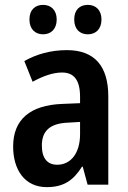

<svg xmlns="http://www.w3.org/2000/svg" viewBox="-20 -759 527 789"><path d="M101 -679C101 -639 125 -618 157 -618C189 -618 213 -639 213 -679C213 -718 189 -739 157 -739C125 -739 101 -719 101 -679ZM285 -679C285 -639 308 -618 341 -618C373 -618 397 -639 397 -679C397 -718 373 -739 341 -739C308 -739 285 -719 285 -679ZM255 -553C188 -553 129 -536 80 -508L114 -423C158 -447 198 -461 235 -461C284 -461 309 -430 309 -361V-335L236 -332C104 -327 34 -268 34 -157C34 -62 81 10 172 10C241 10 281 -17 317 -74H320L340 0H425V-363C425 -488 368 -553 255 -553ZM260 -255 309 -258V-208C309 -128 270 -82 215 -82C176 -82 152 -107 152 -161C152 -220 184 -252 260 -255Z"/></svg>

Font: Noto Sans Khmer Condensed SemiBold
Style: Regular
Weight: 600
Width: 3
Designer: Danh Hong and the Monotype Design Team
Foundry: Monotype Imaging Inc.
Version: Version 2.004